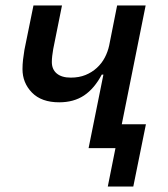

<svg xmlns="http://www.w3.org/2000/svg" viewBox="-20 -540 611 700"><path d="M373 140 401 0H303L357 -268H351Q324 -217 286.5 -192Q249 -167 196 -167Q131 -167 96.5 -202.5Q62 -238 62 -288Q62 -305 64 -322.5Q66 -340 69 -358L102 -520H206L174 -361Q172 -349 170.5 -337Q169 -325 169 -314Q169 -287 187 -272Q205 -257 238 -257Q268 -257 291.5 -266.5Q315 -276 333 -292.5Q351 -309 362 -330Q373 -351 378 -374L407 -520H511L424 -87H512L466 140Z"/></svg>

Font: IBM Plex Sans Medium
Style: Italic
Weight: 500
Italic angle: -11.31°
Designer: Mike Abbink, Paul van der Laan, Pieter van Rosmalen
Foundry: Bold Monday
Version: Version 3.201